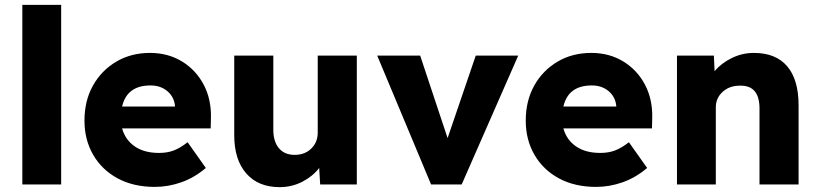

<svg xmlns="http://www.w3.org/2000/svg" viewBox="-20 -760 3373 791"><path d="M72 0V-740H232V0Z M618 10Q530 10 465 -25Q400 -60 364 -122Q328 -184 328 -263Q328 -345 363 -407.5Q398 -470 459 -506Q520 -542 598 -542Q672 -542 729.5 -507Q787 -472 819 -411.5Q851 -351 849 -274L848 -231H483Q496 -184 535 -157Q574 -130 635 -130Q669 -130 695.5 -140Q722 -150 753 -174L828 -68Q781 -28 727 -9Q673 10 618 10ZM600 -408Q503 -408 483 -321H701V-322Q698 -360 670 -384Q642 -408 600 -408Z M1132 11Q1044 11 994.5 -45.5Q945 -102 945 -203V-531H1106V-225Q1106 -177 1129 -149.5Q1152 -122 1194 -122Q1236 -122 1262.5 -148Q1289 -174 1289 -214V-531H1450V0H1299L1295 -68Q1268 -33 1225 -11Q1182 11 1132 11Z M1756 0 1534 -531H1711L1824 -191L1940 -531H2115L1882 0Z M2436 10Q2348 10 2283 -25Q2218 -60 2182 -122Q2146 -184 2146 -263Q2146 -345 2181 -407.5Q2216 -470 2277 -506Q2338 -542 2416 -542Q2490 -542 2547.5 -507Q2605 -472 2637 -411.5Q2669 -351 2667 -274L2666 -231H2301Q2314 -184 2353 -157Q2392 -130 2453 -130Q2487 -130 2513.5 -140Q2540 -150 2571 -174L2646 -68Q2599 -28 2545 -9Q2491 10 2436 10ZM2418 -408Q2321 -408 2301 -321H2519V-322Q2516 -360 2488 -384Q2460 -408 2418 -408Z M2769 0V-531H2921L2924 -467Q2952 -500 2995 -521Q3038 -542 3086 -542Q3176 -542 3223 -487Q3270 -432 3270 -326V0H3109V-313Q3109 -410 3027 -407Q2985 -407 2957 -381.5Q2929 -356 2929 -318V0Z"/></svg>

Font: Lexend Deca
Style: Bold
Weight: 700
Designer: Bonnie Shaver-Troup, Thomas Jockin
Foundry: Lexend
Version: Version 1.008; ttfautohint (v1.8.4.7-5d5b)